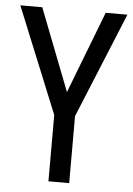

<svg xmlns="http://www.w3.org/2000/svg" viewBox="-52 -754 548 793"><g transform="rotate(5 222.0 -357.0)"><path d="M223 -374 354 -714H444L265 -278V0H179V-275L0 -714H91Z"/></g></svg>

Font: Noto Sans Gurmukhi Condensed
Style: Regular
Weight: 400
Width: 3
Designer: Jelle Bosma - Monotype Design Team
Foundry: Monotype Imaging Inc.
Version: Version 2.004; ttfautohint (v1.8.4.7-5d5b)